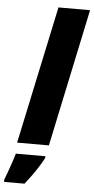

<svg xmlns="http://www.w3.org/2000/svg" viewBox="-118 -797 516 1055"><g transform="rotate(5 140.5 -269.5)"><path d="M-1 0 160.6 -759.8H335L174.3 0ZM-53.7 221.2V208.5Q-45.4 187.5 -36.1 161.6Q-26.9 135.7 -17.8 109.4Q-8.8 83 -2.9 61H160.2V70.3Q147 95.7 130.4 121.8Q113.8 147.9 95.7 173.1Q77.6 198.2 59.1 221.2Z"/></g></svg>

Font: Open Sans SemiCondensed ExtraBold
Style: Italic
Weight: 800
Width: 4
Italic angle: -12°
Designer: Monotype Design Team
Foundry: Monotype Imaging Inc.
Version: Version 3.003